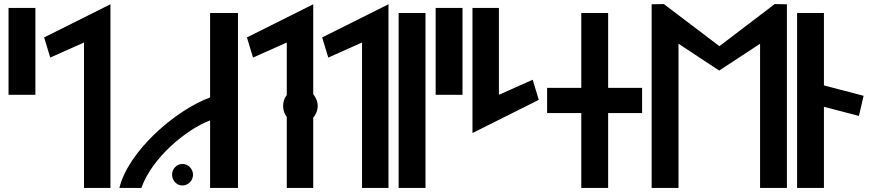

<svg xmlns="http://www.w3.org/2000/svg" viewBox="-20 -924 4285 944"><path d="M22 -458H154V-885H22Z M523 0V-903L197 -740L227 -641L393 -715V0Z M1013 -332V0H1150V-860H1013V-445C842 -382 611 -181 567 0H675C728 -150 899 -290 1013 -332ZM929 -65C929 -94 905 -118 877 -118C849 -118 826 -94 826 -65C826 -36 849 -12 877 -12C905 -12 929 -36 929 -65Z M1520 0V-345C1533 -361 1542 -381 1542 -403C1542 -425 1533 -445 1520 -461V-903L1194 -740L1224 -641L1390 -715V-457C1378 -442 1372 -423 1372 -403C1372 -383 1378 -364 1390 -349V0Z M1890 0V-903L1564 -740L1594 -641L1760 -715V0Z M1940 0H2072V-860H1940Z M2122 -458H2254V-885H2122Z M2303 -885V-270L2629 -433L2599 -532L2433 -458V-885Z M2838 -860V-492H2670V-368H2838V0H2970V-368H3137V-492H2970V-860Z M3717 -709V0H3849V-903L3789 -904L3517 -697L3244 -904L3184 -903V0H3316V-709L3516 -577Z M3899 0H4031V-399L4203 -354L4226 -453L4031 -504V-860H3899Z"/></svg>

Font: Ny Stormning
Style: Regular
Weight: 400
Designer: Robert Jablonski, Mew Too
Foundry: Cannot Into Space Fonts
Version: Version 0.90